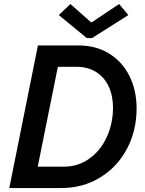

<svg xmlns="http://www.w3.org/2000/svg" viewBox="-20 -949 731 969"><path d="M171.4 -719.7H375.5Q464.4 -719.7 531 -678.5Q597.7 -637.2 633.5 -564.9Q669.4 -492.7 669.4 -401.9Q669.4 -290.5 621.1 -198.7Q572.8 -106.9 485.8 -53.5Q398.9 0 288.6 0H26.9ZM550.3 -405.3Q550.3 -465.8 528.6 -512.5Q506.8 -559.1 465.3 -585.4Q423.8 -611.8 366.7 -611.8H272L170.4 -107.9H302.7Q375.5 -107.9 432.1 -149.2Q488.8 -190.4 519.5 -258.8Q550.3 -327.1 550.3 -405.3ZM276.9 -873 335.4 -928.7 439 -836.9H443.8L581.1 -928.7L627.9 -873L444.3 -756.8H418Z"/></svg>

Font: Reddit Sans Fudge SmBold Italic
Style: Regular
Weight: 600
Italic angle: -11.25°
Designer: Stephen Hutchings
Version: Version 1.013